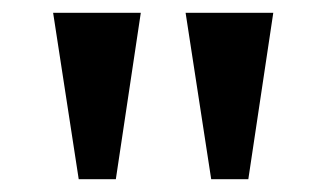

<svg xmlns="http://www.w3.org/2000/svg" viewBox="-20 -734 510 300"><path d="M103 -454 63 -714H200L161 -454ZM310 -454 270 -714H407L368 -454Z"/></svg>

Font: Noto Serif Thai SemiBold
Style: Regular
Weight: 600
Designer: Monotype Design Team
Foundry: Monotype Imaging Inc.
Version: Version 2.001; ttfautohint (v1.8.4.7-5d5b)